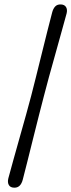

<svg xmlns="http://www.w3.org/2000/svg" viewBox="-20 -746 330 888"><path d="M124 -302Q133 -337 145.8 -387.8Q158.5 -438.5 172.2 -494.2Q186 -550 198.8 -601Q211.5 -652 221 -687.5Q225.5 -705.5 235 -715.8Q244.5 -726 261 -725.5Q278.5 -725 285.5 -713.2Q292.5 -701.5 288 -683.5Q279 -650.5 265.2 -601Q251.5 -551.5 236 -496Q220.5 -440.5 206.2 -389Q192 -337.5 183 -301.5Q173.5 -265 160.2 -213Q147 -161 133 -104.8Q119 -48.5 106.5 1.5Q94 51.5 85.5 84Q75.5 123.5 45 122Q27.5 121.5 20.8 109.5Q14 97.5 18.5 79Q28 43.5 42 -6.8Q56 -57 71.5 -112Q87 -167 101 -217Q115 -267 124 -302Z"/></svg>

Font: Fraunces 144pt S050 Black
Style: Italic
Weight: 900
Italic angle: -16°
Version: Version 1.000; ttfautohint (v1.8.3)